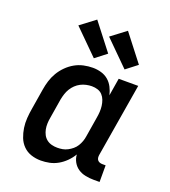

<svg xmlns="http://www.w3.org/2000/svg" viewBox="-142 -885 885 998"><g transform="rotate(20 300.0 -386.5)"><path d="M198 8Q170 8 144.5 -0.5Q119 -9 100.5 -27.5Q82 -46 72.5 -70.5Q63 -95 59 -121.5Q55 -148 57 -176Q59 -204 64 -232L82 -342Q86 -367 93.5 -391.5Q101 -416 114.5 -439Q128 -462 147.5 -481.5Q167 -501 190 -514Q213 -527 238.5 -532.5Q264 -538 289 -538Q313 -538 335.5 -531.5Q358 -525 375 -510.5Q392 -496 402.5 -475.5Q413 -455 418 -433L434 -530H542L474 -122Q473 -114 474 -107Q475 -100 479.5 -94.5Q484 -89 491 -86.5Q498 -84 506 -84H524V8H491Q468 8 445.5 3.5Q423 -1 405 -13Q387 -25 376 -44.5Q365 -64 364 -86Q351 -64 332.5 -45.5Q314 -27 292 -14.5Q270 -2 246 3Q222 8 198 8ZM256 -84Q271 -84 285 -86.5Q299 -89 312.5 -96Q326 -103 338 -113Q350 -123 358 -136Q366 -149 371 -163Q376 -177 378 -191L396 -301Q399 -318 400 -334.5Q401 -351 399 -367Q397 -383 391.5 -398Q386 -413 375.5 -424.5Q365 -436 349.5 -441Q334 -446 317 -446Q302 -446 286 -442.5Q270 -439 255.5 -431.5Q241 -424 229 -412.5Q217 -401 208.5 -387Q200 -373 195 -357.5Q190 -342 187 -327L169 -217Q166 -201 165.5 -184.5Q165 -168 168 -153Q171 -138 178 -124.5Q185 -111 197 -101.5Q209 -92 224.5 -88Q240 -84 256 -84Q256 -84 256 -84Q256 -84 256 -84ZM446 -586 312 -719 394 -781 508 -634ZM276 -586 142 -719 224 -781 338 -634Z"/></g></svg>

Font: Iosevka Curly Slab SmBdEx
Style: Italic
Weight: 600
Width: 7
Italic angle: -9°
Monospace: yes
Designer: Belleve Invis
Foundry: Belleve Invis
Version: Version 11.1.0; ttfautohint (v1.8.3)